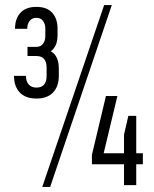

<svg xmlns="http://www.w3.org/2000/svg" viewBox="-20 -727 604 754"><path d="M123 -340Q80 -340 57.5 -364Q35 -388 35 -429H82Q82 -407 93 -395Q104 -383 123 -383Q163 -383 163 -429V-461Q163 -484 153 -495.5Q143 -507 123 -507H88V-543H123Q140 -543 149 -555Q158 -567 158 -586V-614Q158 -633 149 -645Q140 -657 123 -657Q106 -657 96.5 -645Q87 -633 87 -614H39Q39 -654 60.5 -677Q82 -700 123 -700Q164 -700 185 -677Q206 -654 206 -614V-588Q206 -555 190 -535.5Q174 -516 142 -516V-534Q177 -534 194 -514Q211 -494 211 -459V-429Q211 -388 188.5 -364Q166 -340 123 -340ZM389 -707H419L177 7H146ZM341 -119 396 -350H441L378 -87L361 -125H541V-82H341ZM467 -198 484 -272H515V0H467Z"/></svg>

Font: Pathway Extreme Condensed Thin
Style: Regular
Weight: 250
Width: 3
Version: Version 1.001;gftools[0.9.26]